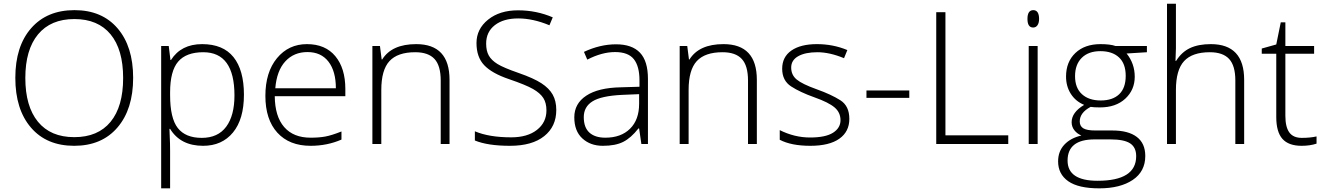

<svg xmlns="http://www.w3.org/2000/svg" viewBox="-20 -780 7177 1040"><path d="M186 -593.8Q117.2 -510.7 117.2 -357.4Q117.2 -204.1 185.5 -120.6Q253.9 -37.1 382.3 -37.1Q510.7 -37.1 578.9 -120.1Q647 -203.1 647 -357.4Q647 -511.7 578.9 -594.2Q510.7 -676.8 382.8 -676.8Q254.9 -676.8 186 -593.8ZM616.7 -626.7Q701.2 -528.3 701.2 -358.4Q701.2 -188.5 616.2 -89.4Q531.2 9.8 381.8 9.8Q232.4 9.8 147.7 -88.9Q63 -187.5 63 -358.4Q63 -529.3 148.7 -627.2Q234.4 -725.1 383.3 -725.1Q532.2 -725.1 616.7 -626.7Z M1250 -263.2Q1250 -497.1 1081.1 -497.1Q988.3 -497.1 944.8 -446Q901.4 -395 901.4 -279.8V-264.2Q901.4 -139.6 943.1 -86.4Q984.9 -33.2 1072.8 -33.2Q1160.6 -33.2 1205.3 -93.8Q1250 -154.3 1250 -263.2ZM1080.1 9.8Q957.5 9.8 901.4 -82H897.9L899.4 -41Q901.4 -4.9 901.4 38.1V240.2H853V-530.8H894L903.3 -455.1H906.2Q960.9 -541 1074.7 -541Q1188.5 -541 1244.9 -470.5Q1301.3 -399.9 1301.3 -267.1Q1301.3 -134.3 1241.9 -62.3Q1182.6 9.8 1080.1 9.8Z M1471.2 -301.8H1799.3Q1799.3 -394 1759.3 -446Q1719.2 -498 1645.5 -498Q1571.8 -498 1525.4 -447.5Q1479 -397 1471.2 -301.8ZM1850.6 -297.9V-258.8H1468.3Q1469.2 -149.4 1519.3 -91.8Q1569.3 -34.2 1662.6 -34.2Q1708 -34.2 1742.4 -40.5Q1776.9 -46.9 1829.6 -67.9V-23.9Q1752 9.8 1662.6 9.8Q1546.9 9.8 1482.2 -61.5Q1417.5 -132.8 1417.5 -260.7Q1417.5 -388.7 1480.2 -464.8Q1543 -541 1642.6 -541Q1742.2 -541 1796.4 -475.6Q1850.6 -410.2 1850.6 -297.9Z M2367.2 0V-344.2Q2367.2 -424.3 2333.5 -460.7Q2299.8 -497.1 2229 -497.1Q2133.8 -497.1 2089.6 -449Q2045.4 -400.9 2045.4 -293V0H1997.1V-530.8H2038.1L2047.4 -458H2050.3Q2102.1 -541 2234.4 -541Q2415 -541 2415 -347.2V0Z M2993.2 -184.1Q2993.2 -94.7 2927.7 -42.5Q2862.3 9.8 2742.2 9.8Q2622.1 9.8 2552.2 -19V-68.8Q2629.4 -36.1 2749 -36.1Q2836.9 -36.1 2888.4 -76.4Q2939.9 -116.7 2939.9 -182.1Q2939.9 -222.7 2922.9 -249.3Q2905.8 -275.9 2866.9 -298.1Q2828.1 -320.3 2736.3 -351.6Q2644.5 -382.8 2602.8 -426.8Q2561 -470.7 2561 -546.9Q2561 -623 2623.8 -673.6Q2686.5 -724.1 2786.1 -724.1Q2885.7 -724.1 2974.1 -686L2956.1 -643.1Q2867.2 -680.2 2787.1 -680.2Q2707 -680.2 2660.2 -643.6Q2613.3 -606.9 2613.3 -543.9Q2613.3 -504.4 2627.7 -479Q2642.1 -453.6 2674.8 -433.3Q2707.5 -413.1 2789.1 -384.8Q2870.6 -356.4 2912.6 -329.1Q2954.6 -301.8 2973.9 -267.3Q2993.2 -232.9 2993.2 -184.1Z M3258.8 -34.2Q3343.8 -34.2 3392.8 -82.8Q3441.9 -131.3 3441.9 -217.8V-270L3349.1 -266.1Q3237.3 -260.7 3189.7 -231.2Q3142.1 -201.7 3142.1 -145.5Q3142.1 -89.4 3172.6 -61.8Q3203.1 -34.2 3258.8 -34.2ZM3342.8 -307.1 3443.8 -310.1V-345.2Q3443.8 -420.9 3413.3 -459.5Q3382.8 -498 3311.5 -498Q3240.2 -498 3161.1 -457L3143.1 -499Q3230.5 -540 3316.9 -540Q3403.3 -540 3446.5 -494.6Q3489.7 -449.2 3489.7 -353V0H3454.1L3441.9 -84H3438Q3397.9 -32.7 3355.7 -11.5Q3313.5 9.8 3245.6 9.8Q3177.7 9.8 3134.3 -30.3Q3090.8 -70.3 3090.8 -144.5Q3090.8 -218.8 3155.5 -261.7Q3220.2 -304.7 3342.8 -307.1Z M4031.7 0V-344.2Q4031.7 -424.3 3998 -460.7Q3964.4 -497.1 3893.6 -497.1Q3798.3 -497.1 3754.2 -449Q3710 -400.9 3710 -293V0H3661.6V-530.8H3702.6L3711.9 -458H3714.8Q3766.6 -541 3898.9 -541Q4079.6 -541 4079.6 -347.2V0Z M4203.6 -22.9V-75.2Q4283.7 -35.2 4367.7 -35.2Q4451.7 -35.2 4492.2 -61Q4532.7 -86.9 4532.7 -128.9Q4532.7 -170.9 4500.5 -198.2Q4468.3 -225.6 4391.1 -252.9Q4314 -280.3 4265.4 -311.8Q4216.8 -343.3 4216.8 -407.7Q4216.8 -471.7 4266.8 -506.3Q4316.9 -541 4404.8 -541Q4492.7 -541 4569.8 -508.8L4551.8 -464.8Q4473.6 -497.1 4407.7 -497.1Q4341.8 -497.1 4303.7 -475.6Q4265.6 -454.1 4265.6 -414.1Q4265.6 -374 4295.2 -349.4Q4324.7 -324.7 4403.8 -296.4Q4482.9 -268.1 4531.7 -237.1Q4580.6 -206.1 4580.6 -136.2Q4580.6 -66.9 4526.4 -28.6Q4472.2 9.8 4369.1 9.8Q4266.1 9.8 4203.6 -22.9Z M4673.3 -250V-290H4905.3V-250Z M5051.3 0V-713.9H5101.1V-46.9H5441.4V0Z M5576.2 -630.9Q5545.4 -630.9 5545.4 -677.7Q5545.4 -724.6 5576.7 -725.1Q5607.9 -725.1 5608.4 -678.2Q5608.4 -656.2 5599.9 -643.6Q5591.3 -630.9 5576.2 -630.9ZM5600.6 0H5552.2V-530.8H5600.6Z M5839.6 -466.8Q5803.2 -430.7 5803.2 -367.2Q5803.2 -303.7 5840.6 -269.8Q5877.9 -235.8 5942.4 -235.8Q6006.8 -235.8 6042.2 -269.5Q6077.6 -303.2 6077.6 -369.1Q6077.6 -435.1 6041.3 -469Q6004.9 -502.9 5940.4 -502.9Q5876 -502.9 5839.6 -466.8ZM5762.7 89.8Q5762.7 199.2 5925.3 199.2Q6134.3 199.2 6134.3 65.9Q6134.3 18.1 6101.6 -3.4Q6068.8 -24.9 5995.6 -24.9H5908.7Q5762.7 -24.9 5762.7 89.8ZM5828.6 -122.1Q5828.6 -96.7 5847.9 -85Q5867.2 -73.2 5912.6 -73.2H6005.4Q6091.8 -73.2 6137.7 -38.3Q6183.6 -3.4 6183.6 64.9Q6183.6 148.9 6115.7 194.6Q6047.9 240.2 5934.6 240.2Q5821.3 240.2 5766.4 201.7Q5711.4 163.1 5711.4 94.2Q5711.4 39.6 5745.4 3.4Q5779.3 -32.7 5837.4 -45.9Q5813.5 -56.2 5799.1 -75Q5784.7 -93.8 5784.7 -118.2Q5784.7 -171.4 5852.5 -211.9Q5806.2 -231 5780.3 -271.7Q5754.4 -312.5 5754.4 -365.2Q5754.4 -444.8 5804.9 -492.9Q5855.5 -541 5941.4 -541Q5993.7 -541 6022.5 -530.8H6192.4V-497.1L6082.5 -490.2Q6126.5 -435.5 6126.5 -364.3Q6126.5 -293 6075.4 -245.6Q6024.4 -198.2 5938.5 -198.2Q5902.3 -198.2 5887.7 -201.2Q5828.6 -169.9 5828.6 -122.1Z M6671.4 0V-344.2Q6671.4 -424.3 6637.7 -460.7Q6604 -497.1 6533.2 -497.1Q6438 -497.1 6393.8 -449Q6349.6 -400.9 6349.6 -293V0H6301.3V-759.8H6349.6V-518.1L6347.2 -450.2H6350.6Q6380.4 -498 6425.8 -519.5Q6471.2 -541 6538.6 -541Q6719.2 -541 6719.2 -347.2V0Z M7111.3 -41V-2Q7076.2 9.8 7030.3 9.8Q6960 9.8 6926.5 -27.8Q6893.1 -65.4 6893.1 -146V-488.8H6814.5V-517.1L6893.1 -539.1L6917.5 -659.2H6942.4V-530.8H7098.1V-488.8H6942.4V-152.8Q6942.4 -91.8 6963.9 -62.5Q6985.4 -33.2 7031.2 -33.2Q7077.1 -33.2 7111.3 -41Z"/></svg>

Font: OpenSans-Light
Style: Regular
Weight: 300
Foundry: Ascender Corporation
Version: Version 1.10